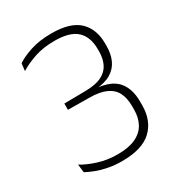

<svg xmlns="http://www.w3.org/2000/svg" viewBox="-160 -752 801 865"><g transform="rotate(-30 241.0 -319.0)"><path d="M225 9.5Q185 9.5 150.8 2.5Q116.5 -4.5 90.8 -14.8Q65 -25 49 -34L44 -76.5Q76 -56.5 122.8 -41.8Q169.5 -27 223 -27Q280 -27 316 -43.8Q352 -60.5 369.2 -91.5Q386.5 -122.5 386.5 -165.5V-183Q386.5 -225.5 371.8 -254Q357 -282.5 324 -297.2Q291 -312 236 -312L128 -313V-345.5L239 -347Q292 -347.5 323 -363Q354 -378.5 367.5 -406.2Q381 -434 381 -470.5V-483.5Q381 -546 345.8 -579.2Q310.5 -612.5 230 -612.5Q172 -612.5 126.5 -597.2Q81 -582 47.5 -561L52 -599Q78.5 -617.5 125.2 -633Q172 -648.5 235 -648.5Q333 -648.5 377.8 -606Q422.5 -563.5 422.5 -487.5V-474.5Q422.5 -434.5 408.5 -403.2Q394.5 -372 363.8 -353Q333 -334 282.5 -331L280 -328.5L281 -334Q359.5 -328.5 393.8 -289.8Q428 -251 428 -184V-163.5Q428 -83.5 378.8 -37Q329.5 9.5 225 9.5Z"/></g></svg>

Font: Anek Gurmukhi Medium ExtraLight
Style: Regular
Weight: 250
Version: Version 1.003